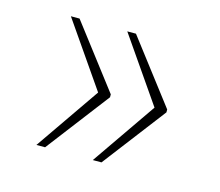

<svg xmlns="http://www.w3.org/2000/svg" viewBox="-63 -526 589 513"><g transform="rotate(15 232.0 -270.0)"><path d="M231 -92 354 -270 231 -448H255L388 -274V-266L255 -92ZM75 -92 198 -270 75 -448H99L232 -274V-266L99 -92Z"/></g></svg>

Font: Noto Serif Myanmar Thin
Style: Regular
Weight: 100
Designer: Ben Mitchell and the Monotype Design Team
Foundry: Monotype Imaging Inc.
Version: Version 2.106; ttfautohint (v1.8.4.7-5d5b)